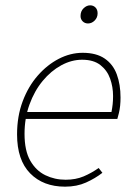

<svg xmlns="http://www.w3.org/2000/svg" viewBox="-20 -688 508 720"><path d="M224 12Q142 12 93 -38Q44 -88 44 -184Q44 -252 65 -308Q86 -364 121.5 -404.5Q157 -445 200.5 -467.5Q244 -490 290 -490Q341 -490 372.5 -468.5Q404 -447 418 -409Q432 -371 432 -322Q432 -306 430.5 -291.5Q429 -277 426 -264.5Q423 -252 420 -242H68L74 -268H398Q401 -283 402.5 -297.5Q404 -312 404 -328Q404 -362 393 -393Q382 -424 356.5 -444Q331 -464 288 -464Q248 -464 209.5 -443Q171 -422 140 -384.5Q109 -347 90.5 -296Q72 -245 72 -186Q72 -123 93.5 -85.5Q115 -48 150 -31Q185 -14 226 -14Q264 -14 293.5 -26.5Q323 -39 350 -58L364 -40Q337 -19 302.5 -3.5Q268 12 224 12ZM310 -600Q298 -600 290 -608Q282 -616 282 -628Q282 -646 293.5 -657Q305 -668 318 -668Q330 -668 338 -660Q346 -652 346 -638Q346 -622 335 -611Q324 -600 310 -600Z"/></svg>

Font: Source Sans 3
Style: Italic
Weight: 200
Italic angle: -11°
Designer: Paul D. Hunt
Foundry: Adobe
Version: Version 3.046;hotconv 1.0.118;makeotfexe 2.5.65603